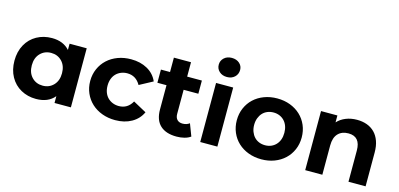

<svg xmlns="http://www.w3.org/2000/svg" viewBox="-70 -1234 3511 1689"><g transform="rotate(15 1685.5 -389.5)"><path d="M618 -538V0H469V-62Q411 8 301 8Q225 8 163.5 -26Q102 -60 67 -123Q32 -186 32 -269Q32 -352 67 -415Q102 -478 163.5 -512Q225 -546 301 -546Q404 -546 462 -481V-538ZM465 -269Q465 -337 426 -377.5Q387 -418 328 -418Q268 -418 229 -377.5Q190 -337 190 -269Q190 -201 229 -160.5Q268 -120 328 -120Q387 -120 426 -160.5Q465 -201 465 -269Z M722 -269Q722 -329 744.5 -380Q767 -431 807 -468Q847 -505 902 -525.5Q957 -546 1022 -546Q1107 -546 1170.5 -510.5Q1234 -475 1263 -409L1142 -344Q1100 -418 1021 -418Q991 -418 965 -407.5Q939 -397 920 -378Q901 -359 890.5 -331Q880 -303 880 -269Q880 -234 890.5 -206.5Q901 -179 920 -160Q939 -141 965 -130.5Q991 -120 1021 -120Q1101 -120 1142 -194L1263 -128Q1234 -64 1170.5 -28Q1107 8 1022 8Q957 8 902 -12.5Q847 -33 807 -70Q767 -107 744.5 -158Q722 -209 722 -269Z M1708 -26Q1685 -9 1651.5 -0.5Q1618 8 1581 8Q1484 8 1432 -40.5Q1380 -89 1380 -185V-406H1297V-526H1380V-657H1536V-526H1670V-406H1536V-187Q1536 -153 1553.5 -134.5Q1571 -116 1603 -116Q1640 -116 1666 -136Z M1796 -538H1952V0H1796ZM1777 -700Q1777 -737 1804 -762Q1831 -787 1874 -787Q1917 -787 1944 -763Q1971 -739 1971 -703Q1971 -664 1944 -638.5Q1917 -613 1874 -613Q1831 -613 1804 -638Q1777 -663 1777 -700Z M2057 -269Q2057 -329 2079 -380Q2101 -431 2140.5 -468Q2180 -505 2234.5 -525.5Q2289 -546 2353 -546Q2417 -546 2471 -525.5Q2525 -505 2564.5 -468Q2604 -431 2626 -380Q2648 -329 2648 -269Q2648 -209 2626 -158Q2604 -107 2564.5 -70Q2525 -33 2471 -12.5Q2417 8 2353 8Q2289 8 2234.5 -12.5Q2180 -33 2140.5 -70Q2101 -107 2079 -158Q2057 -209 2057 -269ZM2490 -269Q2490 -303 2480 -330.5Q2470 -358 2451.5 -377.5Q2433 -397 2408 -407.5Q2383 -418 2353 -418Q2323 -418 2297.5 -407.5Q2272 -397 2254 -377.5Q2236 -358 2225.5 -330.5Q2215 -303 2215 -269Q2215 -235 2225.5 -207.5Q2236 -180 2254 -160.5Q2272 -141 2297.5 -130.5Q2323 -120 2353 -120Q2383 -120 2408 -130.5Q2433 -141 2451.5 -160.5Q2470 -180 2480 -207.5Q2490 -235 2490 -269Z M3302 -308V0H3146V-284Q3146 -411 3037 -411Q2977 -411 2942.5 -374.5Q2908 -338 2908 -266V0H2752V-538H2901V-475Q2932 -509 2978 -527.5Q3024 -546 3079 -546Q3129 -546 3170 -531Q3211 -516 3240.5 -486Q3270 -456 3286 -411.5Q3302 -367 3302 -308Z"/></g></svg>

Font: CMG Sans
Style: Bold
Weight: 700
Designer: Julieta Ulanovsky
Foundry: Julieta Ulanovsky
Version: Version 7.200